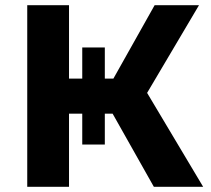

<svg xmlns="http://www.w3.org/2000/svg" viewBox="-20 -720 815 740"><path d="M414 -282H384V-163H297V-282H246V0H85V-700H246V-417H297V-537H384V-417H417L576 -700H747L547 -362L763 0H573Z"/></svg>

Font: Montserrat-Bold
Style: Bold
Weight: 700
Version: Version 7.200